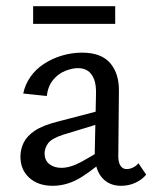

<svg xmlns="http://www.w3.org/2000/svg" viewBox="-20 -594 496 620"><path d="M371 6Q331 6 308 -22Q285 -50 286 -104L290 -289Q291 -319 284 -337.5Q277 -356 264 -365Q251 -374 232 -374Q213 -374 190.5 -365Q168 -356 151.5 -336Q135 -316 131 -284L55 -292Q61 -321 78 -345.5Q95 -370 121.5 -387.5Q148 -405 180 -414.5Q212 -424 245 -424Q307 -424 336 -390Q365 -356 364 -299L362 -89Q362 -70 369 -59Q376 -48 389 -48Q399 -48 409.5 -53Q420 -58 427 -67L452 -30Q439 -14 417.5 -4Q396 6 371 6ZM150 6Q103 6 74.5 -20Q46 -46 46 -88Q46 -112 56.5 -133.5Q67 -155 92.5 -172Q118 -189 165 -201L330 -244L335 -205L184 -159Q147 -147 135.5 -131.5Q124 -116 124 -99Q124 -76 139.5 -64Q155 -52 178 -52Q207 -52 243 -71.5Q279 -91 324 -120L333 -93Q290 -52 244.5 -23Q199 6 150 6ZM87 -517V-574H352V-517Z"/></svg>

Font: Ysabeau Office Medium
Style: Regular
Weight: 500
Designer: Christian Thalmann (Catharsis Fonts)
Version: Version 2.001;gftools[0.9.30]; featfreeze: tnum,lnum,ss02